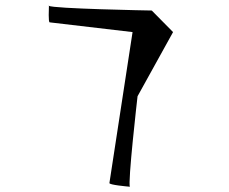

<svg xmlns="http://www.w3.org/2000/svg" viewBox="-20 -710 871 730"><path d="M165 -689 166 -688C166 -690 165 -691 165 -689ZM166 -688C166 -677 163 -625 169 -625L484 -588L396 -14C395 -7 463 -1 474 0C465 -12 502 -336 503 -344L638 -588L557 -670C550 -670 178 -677 166 -688ZM474 0C474 0 475 0 475 0C475 0 474 0 474 0Z"/></svg>

Font: Ampere
Style: UltExtIta
Weight: 400
Version: Version 1